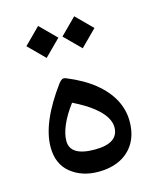

<svg xmlns="http://www.w3.org/2000/svg" viewBox="-97 -686 621 753"><g transform="rotate(-15 214.0 -310.0)"><path d="M275.4 -616.7 210.4 -551.8 275.4 -486.8 340.3 -551.8ZM128.9 -616.7 64 -551.8 128.9 -486.8 193.8 -551.8ZM210 -2.9Q261.2 -2.9 299.1 -21.7Q336.9 -40.5 357.9 -76.4Q378.9 -112.3 378.9 -163.1Q378.9 -209 357.2 -250.5Q335.4 -292 292 -327.4Q248.5 -362.8 183.1 -389.6Q172.9 -394 166.3 -390.9Q159.7 -387.7 152.8 -378.9Q53.2 -244.1 53.2 -144.5Q53.2 -75.7 98.4 -39.3Q143.6 -2.9 210 -2.9ZM179.7 -291.5Q230 -266.6 259.8 -242.9Q289.6 -219.2 302.5 -197.5Q315.4 -175.8 315.4 -156.2Q315.4 -123.5 291.3 -107.2Q267.1 -90.8 218.8 -90.8Q168.9 -90.8 144 -106.2Q119.1 -121.6 119.1 -151.9Q119.1 -180.7 134.3 -215.8Q149.4 -251 179.7 -291.5Z"/></g></svg>

Font: Sahel VF Regular
Style: Regular
Weight: 400
Foundry: Saber Rastikerdar (saber.rastikerdar@gmail.com)
Version: Version 3.4.0